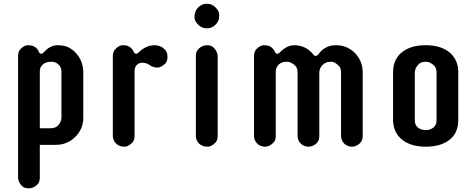

<svg xmlns="http://www.w3.org/2000/svg" viewBox="-20 -771 2536 1022"><path d="M76.2 -471.7Q76.2 -496.1 88.4 -508.8Q108.9 -530.3 127.9 -530.3Q147 -530.3 156.2 -526.1Q165.5 -522 171.9 -516.6Q179.7 -510.3 183.6 -501.5Q187.5 -492.7 190.7 -488.8Q193.8 -484.9 199.7 -484.9Q205.6 -484.9 209.5 -489Q213.4 -493.2 222.2 -502Q251.5 -530.3 286.4 -530.3Q321.3 -530.3 344.5 -518.8Q367.7 -507.3 385.3 -487.3Q423.3 -444.8 423.3 -385.7V-144.5Q423.3 -84.5 380.9 -42.5Q337.4 0 278.3 0H191.9V173.8Q191.9 198.2 179.7 210.4Q158.7 231.4 133.8 231.4Q109.4 231.4 97.2 219.2Q76.2 198.2 76.2 173.8ZM307.1 -390.1Q307.1 -414.1 290.8 -428.2Q274.4 -442.4 256.1 -442.4Q237.8 -442.4 227.3 -438.7Q216.8 -435.1 209 -428.7Q191.9 -414.1 191.9 -392.6V-88.4H249.5Q273.4 -88.4 286.1 -100.6Q307.1 -120.6 307.1 -145.5Z M802.2 -530.3Q814.5 -530.3 826.2 -526.9Q837.9 -523.4 848.1 -516.1Q871.6 -499 871.6 -468.8Q871.6 -444.3 858.9 -432.1Q836.9 -411.1 817.9 -411.1Q793.5 -411.1 773.4 -426.8Q757.8 -437 738.3 -437Q718.8 -437 707.5 -424.6Q696.3 -412.1 696.3 -393.1V-47.9Q696.3 -24.4 684.1 -11.7Q662.1 9.8 644.3 9.8Q626.5 9.8 616 5.1Q605.5 0.5 597.7 -7.3Q580.6 -24.4 580.6 -47.9V-471.7Q580.6 -495.6 593.3 -508.8Q613.8 -530.3 632.6 -530.3Q651.4 -530.3 660.6 -526.1Q669.9 -522 676.3 -516.6Q685.1 -508.8 689 -500.7Q692.9 -492.7 695.6 -488.8Q698.2 -484.9 704.3 -484.9Q710.4 -484.9 714.4 -488.8L723.1 -497.1Q761.2 -530.3 802.2 -530.3Z M1022.5 -471.7Q1022.5 -495.6 1034.7 -508.8Q1055.7 -530.3 1081.1 -530.3Q1105.5 -530.3 1117.2 -517.6Q1138.7 -495.6 1138.7 -471.7V-47.4Q1138.7 -23.9 1126.5 -11.7Q1105 9.8 1086.9 9.8Q1068.8 9.8 1058.1 5.1Q1047.4 0.5 1039.6 -6.8Q1022.5 -23.4 1022.5 -47.4ZM1081.1 -751Q1107.9 -751 1127.4 -731.4Q1147 -711.9 1147 -691.9Q1147 -671.9 1141.6 -660.2Q1136.2 -648.4 1127.4 -639.6Q1107.9 -620.1 1081.1 -620.1Q1054.2 -620.1 1034.7 -639.6Q1015.1 -659.2 1015.1 -678.7Q1015.1 -711.9 1034.7 -731.4Q1054.2 -751 1081.1 -751Z M1349.1 -6.8Q1332 -23.9 1332 -47.4V-471.7Q1332 -495.6 1344.2 -508.8Q1365.2 -530.3 1384 -530.3Q1402.8 -530.3 1412.1 -526.4Q1421.4 -522.5 1427.7 -516.6Q1436 -509.3 1440.2 -501Q1444.3 -492.7 1447 -488.8Q1449.7 -484.9 1455.8 -484.9Q1461.9 -484.9 1466.3 -488.8L1474.6 -497.1Q1510.3 -530.3 1545.9 -530.3Q1608.9 -530.3 1649.9 -478.5Q1653.8 -473.1 1659.7 -473.1Q1669.9 -473.1 1680.4 -489Q1690.9 -504.9 1714.4 -517.6Q1737.8 -530.3 1769 -530.3Q1800.3 -530.3 1825.9 -518.8Q1851.6 -507.3 1870.6 -487.3Q1910.6 -445.3 1910.6 -385.7V-47.4Q1910.6 -10.3 1875.5 4.9Q1864.7 9.8 1852.8 9.8Q1840.8 9.8 1830.3 5.4Q1819.8 1 1812 -6.8Q1795.4 -24.4 1795.4 -47.4V-384.3Q1795.4 -408.7 1783.2 -420.9Q1761.7 -442.4 1743.7 -442.4Q1725.6 -442.4 1715.3 -437.7Q1705.1 -433.1 1696.8 -424.8Q1679.7 -407.7 1679.7 -385.3V-47.4Q1679.7 -10.3 1645 4.9Q1634.3 9.8 1622.3 9.8Q1610.4 9.8 1599.6 5.4Q1588.9 1 1581.1 -6.8Q1564 -23.9 1564 -47.4V-384.3Q1564 -408.7 1551.8 -420.9Q1530.3 -442.4 1506.8 -442.4Q1467.8 -442.4 1452.6 -412.1Q1447.8 -402.3 1447.8 -390.1V-47.4Q1447.8 -23.4 1435.3 -11.5Q1422.9 0.5 1412.4 5.1Q1401.9 9.8 1389.9 9.8Q1377.9 9.8 1367.4 5.4Q1356.9 1 1349.1 -6.8Z M2072.3 -386.7Q2072.3 -452.6 2117.2 -491.2Q2164.1 -530.3 2246.1 -530.3Q2327.1 -530.3 2374 -491.2Q2419.4 -452.1 2419.4 -385.7V-133.3Q2419.4 -31.2 2319.8 0Q2287.6 9.8 2246.3 9.8Q2205.1 9.8 2172.9 -0.2Q2140.6 -10.3 2118.2 -29.3Q2072.3 -67.4 2072.3 -134.8ZM2303.7 -384.3Q2303.7 -408.7 2291.5 -420.9Q2270 -442.4 2246.1 -442.4Q2221.7 -442.4 2209 -429.7Q2188 -408.7 2188 -384.3V-130.4Q2188 -105.5 2204.6 -92Q2221.2 -78.6 2245.8 -78.6Q2270.5 -78.6 2287.1 -92Q2303.7 -105.5 2303.7 -130.4Z"/></svg>

Font: Supermercado
Style: Regular
Weight: 400
Designer: James Grieshaber
Foundry: James Grieshaber
Version: Version 1.002